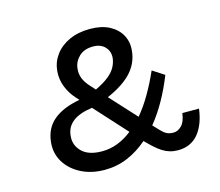

<svg xmlns="http://www.w3.org/2000/svg" viewBox="-96 -772 1038 907"><g transform="rotate(-15 423.0 -318.0)"><path d="M311 12.5Q246 12.5 196 -13Q146 -38.5 119.2 -82Q92.5 -125.5 98 -179Q104.5 -246.5 151 -285Q197.5 -323.5 279.5 -338L267 -352Q239.5 -381.5 224.8 -418.8Q210 -456 213.5 -497Q217.5 -540 243 -574.5Q268.5 -609 312.2 -629Q356 -649 414 -649Q469.5 -649 508 -628.8Q546.5 -608.5 565 -574.5Q583.5 -540.5 579 -498Q573.5 -439 533.2 -394.8Q493 -350.5 412.5 -315.5L529 -188.5Q562.5 -228.5 591.2 -278Q620 -327.5 645 -384L702 -347Q677.5 -285 647 -230.8Q616.5 -176.5 580.5 -132.5L605.5 -106Q620.5 -89.5 634.2 -81.5Q648 -73.5 669.5 -73.5Q690.5 -73.5 709 -91.8Q727.5 -110 733 -152H814.5Q804.5 -75 767.8 -31.2Q731 12.5 669 12.5Q647.5 12.5 629.2 7.2Q611 2 594 -8.8Q577 -19.5 559.5 -35.2Q542 -51 521.5 -72Q475.5 -32 422.8 -9.8Q370 12.5 311 12.5ZM321 -75.5Q361 -75.5 398 -90Q435 -104.5 468.5 -131L327 -286.5Q262.5 -277.5 230.5 -251.5Q198.5 -225.5 195.5 -184Q190.5 -139.5 222.8 -107.5Q255 -75.5 321 -75.5ZM367.5 -365Q408 -384.5 432 -403.5Q456 -422.5 467.8 -443.5Q479.5 -464.5 482.5 -488.5Q485 -521.5 464.2 -543.2Q443.5 -565 406.5 -565Q362.5 -565 337.2 -540.5Q312 -516 309 -482.5Q306 -457.5 315.2 -434.5Q324.5 -411.5 346.5 -388Z"/></g></svg>

Font: Karla Medium
Style: Italic
Weight: 500
Italic angle: -8°
Designer: Jonathan Pinhorn
Version: Version 2.001